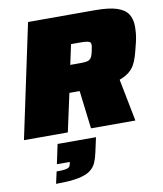

<svg xmlns="http://www.w3.org/2000/svg" viewBox="-103 -770 972 1142"><g transform="rotate(-10 383.0 -199.5)"><path d="M-1 0 145 -688H548Q633 -688 680.5 -672.5Q728 -657 747.5 -626.5Q767 -596 767 -550Q767 -535 765.5 -517Q764 -499 760.5 -479.5Q757 -460 751 -438Q743 -404 734.5 -376Q726 -348 713.5 -325.5Q701 -303 679 -285.5Q657 -268 622 -255L672 0H404L376 -230Q371 -230 365 -230Q359 -230 354 -230H314L264 0ZM348 -393H399Q424 -393 439.5 -394.5Q455 -396 464 -402Q473 -408 478.5 -420Q484 -432 488 -453Q490 -463 492 -472Q494 -481 494 -487Q494 -499 488 -504.5Q482 -510 467 -512Q452 -514 424 -514H374ZM142 289 158 217Q191 217 208.5 214.5Q226 212 233 206Q240 200 242 190L245 175H167L192 57H424L405 144Q398 178 386.5 205Q375 232 349.5 251Q324 270 275 279.5Q226 289 142 289Z"/></g></svg>

Font: Saira Expanded Black
Style: Italic
Weight: 900
Width: 7
Italic angle: -12°
Designer: Hector Gatti with collaboration of the Omnibus-Type team
Foundry: Omnibus-Type
Version: Version 1.101